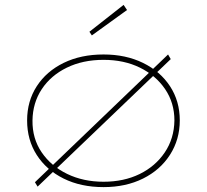

<svg xmlns="http://www.w3.org/2000/svg" viewBox="-20 -756 846 786"><path d="M134 8 123 -10 668 -533 679 -514ZM404 10Q311 10 240.5 -25Q170 -60 130.5 -121.5Q91 -183 91 -263Q91 -342 130.5 -403Q170 -464 240.5 -498.5Q311 -533 404 -533Q495 -533 565.5 -498.5Q636 -464 676 -403Q716 -342 716 -263Q716 -185 676 -122.5Q636 -60 565.5 -25Q495 10 404 10ZM404 -12Q487 -12 551.5 -43.5Q616 -75 654.5 -132Q693 -189 694 -263Q694 -335 656 -391Q618 -447 553 -479Q488 -511 404 -511Q319 -511 253.5 -479Q188 -447 151 -391Q114 -335 113 -263Q112 -189 150.5 -132.5Q189 -76 255 -44Q321 -12 404 -12ZM356 -611 346 -626 486 -736 500 -715Z"/></svg>

Font: Lexend Giga Thin
Style: Regular
Weight: 250
Version: Version 1.007